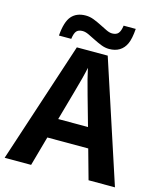

<svg xmlns="http://www.w3.org/2000/svg" viewBox="-122 -921 844 1009"><g transform="rotate(15 300.0 -416.5)"><path d="M600.1 0H456.5L411.6 -161.1H189L144 0H0L216.3 -658.7H384.3ZM300.3 -569.8Q296.4 -549.3 285.9 -508.5Q275.4 -467.8 219.2 -269.5H381.3Q324.2 -470.7 314.2 -510.3Q304.2 -549.8 300.3 -569.8ZM381.3 -694.3Q359.9 -694.3 338.1 -702.9Q316.4 -711.4 295.9 -721.9Q275.4 -732.4 257.1 -741Q238.8 -749.5 224.1 -749.5Q202.1 -749.5 191.4 -738Q180.7 -726.6 176.3 -694.3H109.4Q115.2 -770.5 142.3 -801.5Q169.4 -832.5 219.2 -832.5Q241.2 -832.5 263.2 -824Q285.2 -815.4 305.7 -804.9Q326.2 -794.4 344 -785.9Q361.8 -777.3 376 -777.3Q398.9 -777.3 409.7 -790.3Q420.4 -803.2 424.3 -832.5H490.2Q486.3 -778.3 473.6 -750.5Q460.9 -722.7 437.7 -708.5Q414.6 -694.3 381.3 -694.3Z"/></g></svg>

Font: Cousine
Style: Bold
Weight: 700
Monospace: yes
Designer: Steve Matteson
Foundry: Ascender Corporation
Version: Version 1.20